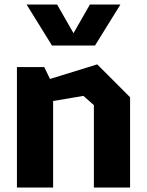

<svg xmlns="http://www.w3.org/2000/svg" viewBox="-20 -842 660 862"><path d="M401.5 0H564V-405.5L416.5 -553L204.5 -487.5L178.5 -541H56V0H218.5V-388.5L354.5 -411.5L401.5 -370ZM99.5 -821.5H236.5L310 -693L383.5 -821.5H520.5L406.5 -637.5H213.5Z"/></svg>

Font: Monaspace Krypton ExtraBold
Style: Regular
Weight: 800
Designer: Riley Cran & the Lettermatic Team
Foundry: Lettermatic
Version: Version 1.101 (Monaspace Krypton)